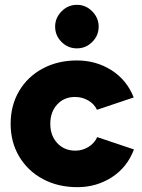

<svg xmlns="http://www.w3.org/2000/svg" viewBox="-20 -762 588 794"><path d="M24 -250Q24 -326 59 -385.5Q94 -445 156.5 -478.5Q219 -512 298 -512Q377 -512 440.5 -472Q504 -432 533 -359L381 -308Q370 -332 345 -346.5Q320 -361 290 -361Q245 -361 216.5 -330Q188 -299 188 -250Q188 -201 217 -170Q246 -139 292 -139Q321 -139 346 -154.5Q371 -170 382 -195L534 -144Q506 -70 442.5 -29Q379 12 300 12Q220 12 157.5 -21.5Q95 -55 59.5 -114.5Q24 -174 24 -250ZM208 -652Q208 -688 234.5 -715Q261 -742 298 -742Q335 -742 361.5 -715Q388 -688 388 -652Q388 -615 361.5 -588.5Q335 -562 298 -562Q261 -562 234.5 -588.5Q208 -615 208 -652Z"/></svg>

Font: Oak Sans ExtraBold
Style: Regular
Weight: 800
Designer: Erik Kennedy, Walven
Foundry: Erik Kennedy, Walven
Version: Version 1.000